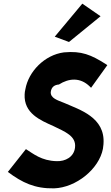

<svg xmlns="http://www.w3.org/2000/svg" viewBox="-20 -1009 608 1052"><path d="M280 -808 358 -779 531 -920 431 -989ZM115 -492C110 -388 201 -350 273 -318C336 -287 399 -264 391 -200C385 -149 338 -124 290 -126C207 -128 162 -167 122 -192L23 -67C102 -8 171 25 276 23C397 19 523 -83 544 -194L547 -219V-220C558 -367 415 -408 332 -445C294 -460 257 -471 258 -504C261 -531 277 -544 303 -546C356 -580 419 -587 472 -535L479 -528L568 -652L561 -657C479 -709 427 -731 330 -722C224 -708 136 -617 119 -520C117 -511 115 -501 115 -492Z"/></svg>

Font: Bluebird
Style: SfBdNrwObl
Weight: 700
Designer: Jasper
Foundry: Cannot Into Space Fonts
Version: Version 0.98